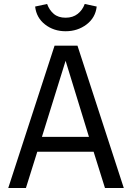

<svg xmlns="http://www.w3.org/2000/svg" viewBox="-20 -933 655 953"><path d="M444.6 -180H165.1L108.7 0H21L250.8 -706.2H364.6L594.4 0H501ZM188.2 -253.8H421.5L305.6 -631.3ZM305.6 -777.9Q246.7 -777.9 203.6 -811.5Q160.5 -845.1 154.4 -900.5L213.8 -913.3Q224.6 -883.1 246.9 -864.1Q269.2 -845.1 305.6 -845.1Q341.5 -845.1 365.6 -864.1Q389.7 -883.1 400.5 -913.3L460 -900.5Q453.8 -845.1 409.5 -811.5Q365.1 -777.9 305.6 -777.9Z"/></svg>

Font: FiraCode Nerd Font
Style: Regular
Weight: 400
Designer: Carrois Corporate, Edenspiekermann AG, Nikita Prokopov
Foundry: Carrois Corporate, Edenspiekermann AG, Nikita Prokopov
Version: Version 6.002;Nerd Fonts 3.4.0